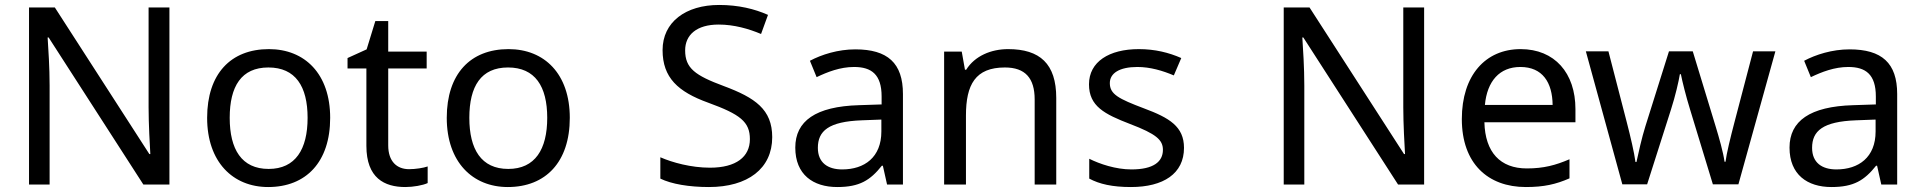

<svg xmlns="http://www.w3.org/2000/svg" viewBox="-20 -744 7749 774"><path d="M663 0V-714H579V-311C579 -246 584 -155 586 -123H582L201 -714H97V0H180V-399C180 -472 175 -546 172 -593H176L558 0Z M1311 -269C1311 -446 1209 -546 1064 -546C910 -546 815 -446 815 -269C815 -91 919 10 1061 10C1214 10 1311 -91 1311 -269ZM906 -269C906 -396 953 -472 1062 -472C1171 -472 1220 -396 1220 -269C1220 -142 1171 -63 1063 -63C954 -63 906 -142 906 -269Z M1629 -62C1580 -62 1545 -93 1545 -158V-468H1700V-536H1545V-659H1493L1458 -545L1381 -510V-468H1457V-156C1457 -26 1530 10 1614 10C1646 10 1685 3 1704 -6V-73C1687 -67 1655 -62 1629 -62Z M2277 -269C2277 -446 2175 -546 2030 -546C1876 -546 1781 -446 1781 -269C1781 -91 1885 10 2027 10C2180 10 2277 -91 2277 -269ZM1872 -269C1872 -396 1919 -472 2028 -472C2137 -472 2186 -396 2186 -269C2186 -142 2137 -63 2029 -63C1920 -63 1872 -142 1872 -269Z M3093 -191C3093 -303 3024 -350 2898 -397C2782 -440 2742 -469 2742 -541C2742 -603 2788 -645 2877 -645C2939 -645 2998 -628 3048 -607L3076 -684C3022 -708 2957 -724 2879 -724C2744 -724 2651 -655 2651 -542C2651 -431 2713 -374 2835 -330C2964 -283 3003 -253 3003 -183C3003 -112 2948 -68 2842 -68C2766 -68 2690 -89 2642 -110V-24C2687 -2 2758 10 2838 10C2994 10 3093 -64 3093 -191Z M3428 -545C3358 -545 3292 -524 3245 -499L3272 -433C3316 -454 3367 -474 3423 -474C3493 -474 3534 -444 3534 -355V-323L3443 -320C3268 -315 3186 -256 3186 -149C3186 -40 3258 10 3355 10C3445 10 3488 -17 3535 -76H3539L3556 0H3620V-365C3620 -490 3558 -545 3428 -545ZM3454 -259 3533 -262V-214C3533 -110 3465 -61 3375 -61C3317 -61 3277 -88 3277 -148C3277 -216 3320 -254 3454 -259Z M4044 -546C3976 -546 3910 -519 3875 -463H3870L3857 -536H3786V0H3874V-278C3874 -403 3912 -472 4031 -472C4113 -472 4151 -429 4151 -343V0H4238V-349C4238 -487 4172 -546 4044 -546Z M4753 -148C4753 -234 4694 -269 4592 -307C4489 -346 4454 -364 4454 -409C4454 -449 4493 -474 4565 -474C4617 -474 4667 -459 4712 -440L4742 -510C4692 -532 4636 -546 4571 -546C4451 -546 4370 -495 4370 -404C4370 -316 4432 -284 4536 -244C4641 -204 4668 -180 4668 -140C4668 -92 4630 -61 4541 -61C4478 -61 4413 -83 4371 -104V-24C4412 -2 4464 10 4539 10C4670 10 4753 -44 4753 -148Z M5721 0V-714H5637V-311C5637 -246 5642 -155 5644 -123H5640L5259 -714H5155V0H5238V-399C5238 -472 5233 -546 5230 -593H5234L5616 0Z M6110 -546C5968 -546 5873 -440 5873 -264C5873 -85 5978 10 6131 10C6204 10 6252 -1 6307 -25V-102C6251 -78 6203 -65 6135 -65C6028 -65 5967 -130 5964 -251H6331V-304C6331 -450 6247 -546 6110 -546ZM6109 -474C6198 -474 6238 -412 6239 -321H5966C5975 -417 6025 -474 6109 -474Z M6793 -303 6885 -1H6988L7137 -537H7047L6972 -251C6956 -190 6940 -125 6936 -92H6932C6927 -130 6910 -189 6896 -235L6804 -537H6708L6613 -235C6599 -191 6584 -124 6577 -91H6573C6568 -129 6553 -193 6538 -251L6464 -537H6373L6520 -1H6620L6716 -302C6734 -358 6747 -415 6752 -445H6756C6762 -415 6776 -358 6793 -303Z M7436 -545C7366 -545 7300 -524 7253 -499L7280 -433C7324 -454 7375 -474 7431 -474C7501 -474 7542 -444 7542 -355V-323L7451 -320C7276 -315 7194 -256 7194 -149C7194 -40 7266 10 7363 10C7453 10 7496 -17 7543 -76H7547L7564 0H7628V-365C7628 -490 7566 -545 7436 -545ZM7462 -259 7541 -262V-214C7541 -110 7473 -61 7383 -61C7325 -61 7285 -88 7285 -148C7285 -216 7328 -254 7462 -259Z"/></svg>

Font: Noto Sans Newa
Style: Regular
Weight: 400
Designer: Monotype Design Team
Foundry: Monotype Imaging Inc.
Version: Version 2.007